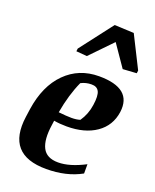

<svg xmlns="http://www.w3.org/2000/svg" viewBox="-153 -907 810 1005"><g transform="rotate(20 252.5 -404.5)"><path d="M189.5 -291Q234.4 -286.1 262.2 -286.1Q289.6 -286.1 309.6 -292.5Q339.4 -335.9 346.7 -389.2Q354.5 -442.4 343.3 -464.8Q332 -487.3 301.3 -486.8Q270.5 -486.8 243.2 -472.7Q207.5 -394 189.5 -291ZM324.2 -540.5Q510.3 -540.5 491.7 -402.3Q480.5 -323.2 417 -279.3Q353.5 -235.4 253.4 -235.4Q214.8 -235.4 182.1 -241.2L178.7 -216.3Q166 -131.8 188.5 -87.4Q210.9 -43 275.4 -43Q339.8 -43 423.8 -86.9V-35.2Q341.3 10.7 228.5 10.7Q5.4 10.7 36.1 -209.5L42.5 -254.9Q62.5 -390.1 137.7 -465.3Q212.9 -540.5 324.2 -540.5ZM503.4 -622.6 426.8 -617.7 343.8 -738.3 227.1 -617.7 167 -622.6 168.9 -638.2 308.6 -820.3 416.5 -815.4 505.4 -638.2Z"/></g></svg>

Font: NoticiaText-BoldItalic
Style: Bold Italic
Weight: 700
Italic angle: -8°
Designer: JM Sole
Foundry: JM Sole
Version: Version 1.003